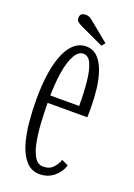

<svg xmlns="http://www.w3.org/2000/svg" viewBox="-130 -696 528 759"><g transform="rotate(20 134.5 -316.5)"><path d="M138.5 11Q104 11 81.8 -13Q59.5 -37 47.2 -76.8Q35 -116.5 30.2 -165Q25.5 -213.5 25.5 -262.5Q25.5 -327 33.5 -376.5Q41.5 -426 56.5 -459.5Q71.5 -493 92.5 -510Q113.5 -527 139 -527Q169 -527 188.5 -507.2Q208 -487.5 219.2 -455Q230.5 -422.5 235 -383.5Q239.5 -344.5 239.5 -306.5Q239.5 -295.5 239.5 -285.2Q239.5 -275 239 -265H65.5V-296H193.5Q193.5 -351.5 189 -396.8Q184.5 -442 172.8 -469Q161 -496 139 -496Q118.5 -496 103.2 -469.5Q88 -443 80 -394.2Q72 -345.5 72 -278Q72 -229 74.8 -183Q77.5 -137 84.8 -100.8Q92 -64.5 105.5 -43.2Q119 -22 141 -22Q169 -22 183.8 -39.5Q198.5 -57 203.5 -73L231 -60Q223.5 -31.5 198 -10.2Q172.5 11 138.5 11ZM194.5 -550 96.5 -595.5Q84.5 -601.5 78 -606.8Q71.5 -612 71.5 -623.5Q71.5 -634 78.2 -639Q85 -644 95 -644Q104 -644 110.8 -640.8Q117.5 -637.5 124 -632L206.5 -564.5Z"/></g></svg>

Font: Imbue Thin 10pt ExtraLight
Style: Regular
Weight: 250
Version: Version 1.102